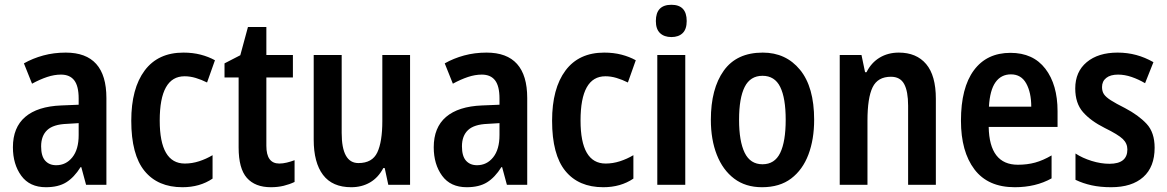

<svg xmlns="http://www.w3.org/2000/svg" viewBox="-20 -773 4882 803"><path d="M255 -553Q425 -553 425 -363V0H340L320 -74H317Q290 -31 257 -10.5Q224 10 172 10Q104 10 69 -38Q34 -86 34 -157Q34 -240 85.5 -284Q137 -328 236 -332L309 -335V-361Q309 -413 290.5 -437Q272 -461 235 -461Q207 -461 177 -451Q147 -441 114 -423L80 -508Q117 -529 161 -541Q205 -553 255 -553ZM260 -255Q203 -253 177.5 -229Q152 -205 152 -161Q152 -120 169 -101Q186 -82 215 -82Q256 -82 282.5 -115Q309 -148 309 -208V-258Z M743 10Q640 10 584.5 -58Q529 -126 529 -268Q529 -403 585 -478Q641 -553 747 -553Q786 -553 819 -544.5Q852 -536 879 -521L846 -428Q822 -440 798.5 -447Q775 -454 752 -454Q648 -454 648 -269Q648 -89 753 -89Q783 -89 812.5 -98.5Q842 -108 869 -124V-26Q816 10 743 10Z M1148 -89Q1163 -89 1179.5 -93Q1196 -97 1212 -103V-12Q1191 -2 1166.5 4Q1142 10 1113 10Q1047 10 1012.5 -29Q978 -68 978 -156V-449H919V-508L985 -542L1017 -660H1094V-543H1205V-449H1094V-163Q1094 -89 1148 -89Z M1695 -543V0H1604L1589 -70H1583Q1562 -30 1527.5 -10Q1493 10 1449 10Q1370 10 1331 -41.5Q1292 -93 1292 -189V-543H1409V-217Q1409 -91 1479 -91Q1537 -91 1558 -135.5Q1579 -180 1579 -267V-543Z M2015 -553Q2185 -553 2185 -363V0H2100L2080 -74H2077Q2050 -31 2017 -10.5Q1984 10 1932 10Q1864 10 1829 -38Q1794 -86 1794 -157Q1794 -240 1845.5 -284Q1897 -328 1996 -332L2069 -335V-361Q2069 -413 2050.5 -437Q2032 -461 1995 -461Q1967 -461 1937 -451Q1907 -441 1874 -423L1840 -508Q1877 -529 1921 -541Q1965 -553 2015 -553ZM2020 -255Q1963 -253 1937.5 -229Q1912 -205 1912 -161Q1912 -120 1929 -101Q1946 -82 1975 -82Q2016 -82 2042.5 -115Q2069 -148 2069 -208V-258Z M2503 10Q2400 10 2344.5 -58Q2289 -126 2289 -268Q2289 -403 2345 -478Q2401 -553 2507 -553Q2546 -553 2579 -544.5Q2612 -536 2639 -521L2606 -428Q2582 -440 2558.5 -447Q2535 -454 2512 -454Q2408 -454 2408 -269Q2408 -89 2513 -89Q2543 -89 2572.5 -98.5Q2602 -108 2629 -124V-26Q2576 10 2503 10Z M2788 -753Q2852 -753 2852 -685Q2852 -651 2835 -634.5Q2818 -618 2788 -618Q2758 -618 2740.5 -634.5Q2723 -651 2723 -685Q2723 -753 2788 -753ZM2846 -543V0H2729V-543Z M3385 -272Q3385 -190 3361 -126.5Q3337 -63 3289 -26.5Q3241 10 3167 10Q3098 10 3050.5 -26Q3003 -62 2978 -125.5Q2953 -189 2953 -272Q2953 -402 3007 -477.5Q3061 -553 3170 -553Q3267 -553 3326 -481Q3385 -409 3385 -272ZM3071 -272Q3071 -182 3094.5 -134Q3118 -86 3169 -86Q3220 -86 3243 -133.5Q3266 -181 3266 -272Q3266 -363 3243 -409.5Q3220 -456 3169 -456Q3118 -456 3094.5 -409.5Q3071 -363 3071 -272Z M3739 -553Q3813 -553 3853.5 -505Q3894 -457 3894 -360V0H3778V-331Q3778 -391 3761.5 -421.5Q3745 -452 3706 -452Q3651 -452 3629.5 -408Q3608 -364 3608 -268V0H3492V-543H3583L3598 -471H3604Q3624 -511 3659 -532Q3694 -553 3739 -553Z M4206 -552Q4301 -552 4352 -485.5Q4403 -419 4403 -308V-242H4115Q4118 -84 4237 -84Q4276 -84 4309 -93Q4342 -102 4378 -123V-27Q4312 10 4224 10Q4112 10 4055.5 -64.5Q3999 -139 3999 -268Q3999 -406 4053 -479Q4107 -552 4206 -552ZM4208 -462Q4167 -462 4143.5 -429Q4120 -396 4116 -327H4293Q4293 -386 4272 -424Q4251 -462 4208 -462Z M4809 -155Q4809 -75 4761.5 -32.5Q4714 10 4627 10Q4582 10 4545.5 2Q4509 -6 4478 -21V-131Q4507 -112 4545.5 -100Q4584 -88 4620 -88Q4695 -88 4695 -148Q4695 -173 4676 -191.5Q4657 -210 4600 -238Q4542 -267 4509.5 -304Q4477 -341 4477 -403Q4477 -473 4525 -513Q4573 -553 4654 -553Q4695 -553 4732 -543Q4769 -533 4804 -513L4769 -425Q4742 -441 4713 -451Q4684 -461 4656 -461Q4624 -461 4606.5 -447Q4589 -433 4589 -409Q4589 -391 4597 -379Q4605 -367 4626 -353.5Q4647 -340 4685 -321Q4742 -291 4775.5 -255Q4809 -219 4809 -155Z"/></svg>

Font: Noto Sans Georgian Condensed SemiBold
Style: Regular
Weight: 600
Width: 3
Designer: Monotype Design Team, Akaki Razmadze
Foundry: Google LLC
Version: Version 2.005; ttfautohint (v1.8.4.7-5d5b)